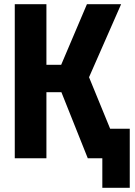

<svg xmlns="http://www.w3.org/2000/svg" viewBox="-20 -750 640 910"><path d="M50 0V-730H200V-443H270L392 -730H554L402 -384L502 -140H595V140H465V0H396L271 -313H200V0Z"/></svg>

Font: NKDuy Mono ExtraBold
Style: Regular
Weight: 800
Monospace: yes
Designer: NKDuy
Foundry: NKDuy
Version: Version 2.251; ttfautohint (v1.8.4.7-5d5b)